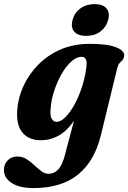

<svg xmlns="http://www.w3.org/2000/svg" viewBox="-70 -686 638 955"><path d="M431.5 -12.5Q400 116.5 317.2 183Q234.5 249.5 96.5 249.5Q27.5 249.5 -11.5 224.5Q-50.5 199.5 -50.5 159Q-50.5 131.5 -32.2 112Q-14 92.5 17.5 92.5Q42 92.5 62.2 105.5Q82.5 118.5 100.5 135.5Q118.5 152.5 136 165.5Q153.5 178.5 172 178.5Q199 178.5 219.5 157Q240 135.5 253 84.5L298 -85.5Q233 11.5 131 11.5Q73.5 11.5 41.5 -26.8Q9.5 -65 16 -141.5Q20.5 -201 47 -258.8Q73.5 -316.5 120 -364Q166.5 -411.5 231.2 -439.8Q296 -468 377.5 -468Q466 -468 508.8 -450.2Q551.5 -432.5 547.5 -407.5Q546 -394.5 539.2 -387.5Q532.5 -380.5 525 -372.5Q517.5 -364.5 513.5 -348.5ZM182 -149Q178 -110.5 187.2 -95.2Q196.5 -80 211 -80Q232 -80 255 -102.8Q278 -125.5 299.2 -163.8Q320.5 -202 336.5 -249.8Q352.5 -297.5 359 -347.5Q368 -403.5 336 -403.5Q311 -403.5 285.2 -380.5Q259.5 -357.5 237.5 -319.8Q215.5 -282 200.5 -237.2Q185.5 -192.5 182 -149ZM358.5 -507.5Q317.5 -507.5 299.2 -528.8Q281 -550 291 -587Q300.5 -623 330 -644.2Q359.5 -665.5 400.5 -665.5Q442 -665.5 459.8 -644.2Q477.5 -623 468 -587Q458 -550.5 429 -529Q400 -507.5 358.5 -507.5Z"/></svg>

Font: Fraunces 72pt Soft
Style: Bold Italic
Weight: 700
Italic angle: -16°
Version: Version 1.000;[b76b70a41]